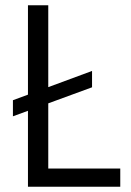

<svg xmlns="http://www.w3.org/2000/svg" viewBox="-20 -708 498 728"><path d="M29 -267V-328L329 -439V-377ZM86 0V-688H163V-69H436V0Z"/></svg>

Font: Saira SemiCondensed
Style: Regular
Weight: 400
Width: 4
Designer: Hector Gatti with collaboration of the Omnibus-Type team
Foundry: Omnibus-Type
Version: Version 1.101